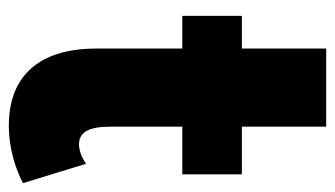

<svg xmlns="http://www.w3.org/2000/svg" viewBox="-182 -562 759 435"><g transform="rotate(90 197.5 -344.5)"><path d="M90 -513H16V-378H90V-181C90 -90 124 15 265 15C338 15 395 -17 395 -17L351 -160C351 -160 330 -144 307 -144C279 -144 267 -167 267 -215V-378H375V-513H267V-704H90Z"/></g></svg>

Font: Hussar Techniczny
Style: Bold 
Weight: 700
Foundry: Cannot Into Space Fonts
Version: Version 0.77